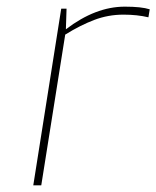

<svg xmlns="http://www.w3.org/2000/svg" viewBox="-20 -557 470 577"><path d="M164 -531H180L178 -469Q267 -537 355 -537Q405 -537 430 -529L426 -505Q392 -513 351 -513Q305 -513 263 -497Q221 -481 176 -453L104 0H80Z"/></svg>

Font: Exo Thin
Style: Italic
Weight: 250
Italic angle: -9°
Designer: Natanael Gama
Foundry: Natanael Gama
Version: Version 1.500; ttfautohint (v1.6)